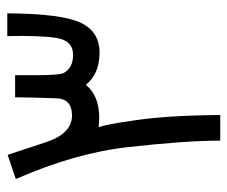

<svg xmlns="http://www.w3.org/2000/svg" viewBox="-70 -574 639 540"><g transform="rotate(-90 250.0 -303.5)"><path d="M282 -382Q245 -337 163 -346Q171 -323 182 -245Q196 -152 197 -4H125Q125 -100 107 -261Q91 -410 17 -579L85 -602L121 -493Q145 -421 196 -421Q242 -421 244 -464Q246 -520 247 -581H309Q309 -578 309 -523Q309 -456 315 -445Q329 -418 366 -418Q407 -418 414 -466Q421 -513 419 -603H483Q482 -450 456.5 -396.5Q431 -343 371.5 -343.5Q312 -344 282 -382Z"/></g></svg>

Font: Vazir Code FD
Style: Code-FD
Weight: 400
Foundry: DejaVu fonts team - Redesigned by Saber Rastikerdar
Version: Version 1.1.2